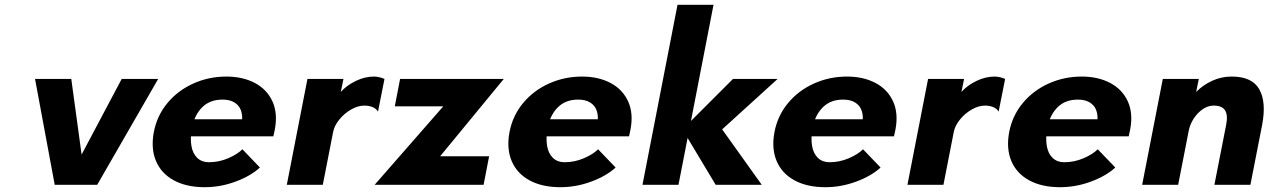

<svg xmlns="http://www.w3.org/2000/svg" viewBox="-20 -770 5286 800"><path d="M126 -441H277L320 -126L487 -441H639L385 0H208Z M621 -220Q634 -288 677.5 -340.5Q721 -393 785.5 -422Q850 -451 923 -451Q991 -451 1041.5 -424.5Q1092 -398 1115 -348Q1138 -298 1125 -230L1119 -202H746L760 -273H989Q990 -295 982.5 -313.5Q975 -332 956 -343.5Q937 -355 907 -355Q855 -355 823 -323.5Q791 -292 780 -239Q772 -195 777.5 -162.5Q783 -130 802 -112Q821 -94 850 -94Q892 -94 930.5 -110.5Q969 -127 990 -148L1063 -72Q1025 -37 962 -13.5Q899 10 833 10Q757 10 704.5 -18.5Q652 -47 630 -99Q608 -151 621 -220Z M1261 -441H1411L1400 -387Q1424 -414 1462 -432.5Q1500 -451 1539 -451Q1549 -451 1561.5 -448Q1574 -445 1582 -441L1555 -305Q1547 -318 1532 -324Q1517 -330 1498 -330Q1471 -330 1442.5 -313.5Q1414 -297 1393.5 -271.5Q1373 -246 1368 -220L1325 0H1175Z M1827 -327H1625L1647 -441H2079L1814 -119H2018L1995 0H1541Z M2103 -220Q2116 -288 2159.5 -340.5Q2203 -393 2267.5 -422Q2332 -451 2405 -451Q2473 -451 2523.5 -424.5Q2574 -398 2597 -348Q2620 -298 2607 -230L2601 -202H2228L2242 -273H2471Q2472 -295 2464.5 -313.5Q2457 -332 2438 -343.5Q2419 -355 2389 -355Q2337 -355 2305 -323.5Q2273 -292 2262 -239Q2254 -195 2259.5 -162.5Q2265 -130 2284 -112Q2303 -94 2332 -94Q2374 -94 2412.5 -110.5Q2451 -127 2472 -148L2545 -72Q2507 -37 2444 -13.5Q2381 10 2315 10Q2239 10 2186.5 -18.5Q2134 -47 2112 -99Q2090 -151 2103 -220Z M2803 -750H2953L2859 -266L3034 -441H3220L2989 -231L3154 0H2962L2845 -195L2807 0H2657Z M3207 -220Q3220 -288 3263.5 -340.5Q3307 -393 3371.5 -422Q3436 -451 3509 -451Q3577 -451 3627.5 -424.5Q3678 -398 3701 -348Q3724 -298 3711 -230L3705 -202H3332L3346 -273H3575Q3576 -295 3568.5 -313.5Q3561 -332 3542 -343.5Q3523 -355 3493 -355Q3441 -355 3409 -323.5Q3377 -292 3366 -239Q3358 -195 3363.5 -162.5Q3369 -130 3388 -112Q3407 -94 3436 -94Q3478 -94 3516.5 -110.5Q3555 -127 3576 -148L3649 -72Q3611 -37 3548 -13.5Q3485 10 3419 10Q3343 10 3290.5 -18.5Q3238 -47 3216 -99Q3194 -151 3207 -220Z M3847 -441H3997L3986 -387Q4010 -414 4048 -432.5Q4086 -451 4125 -451Q4135 -451 4147.5 -448Q4160 -445 4168 -441L4141 -305Q4133 -318 4118 -324Q4103 -330 4084 -330Q4057 -330 4028.5 -313.5Q4000 -297 3979.5 -271.5Q3959 -246 3954 -220L3911 0H3761Z M4185 -220Q4198 -288 4241.5 -340.5Q4285 -393 4349.5 -422Q4414 -451 4487 -451Q4555 -451 4605.5 -424.5Q4656 -398 4679 -348Q4702 -298 4689 -230L4683 -202H4310L4324 -273H4553Q4554 -295 4546.5 -313.5Q4539 -332 4520 -343.5Q4501 -355 4471 -355Q4419 -355 4387 -323.5Q4355 -292 4344 -239Q4336 -195 4341.5 -162.5Q4347 -130 4366 -112Q4385 -94 4414 -94Q4456 -94 4494.5 -110.5Q4533 -127 4554 -148L4627 -72Q4589 -37 4526 -13.5Q4463 10 4397 10Q4321 10 4268.5 -18.5Q4216 -47 4194 -99Q4172 -151 4185 -220Z M4825 -441H4975L4964 -387Q4994 -417 5032 -434Q5070 -451 5112 -451Q5197 -451 5227 -398Q5257 -345 5239 -250L5190 0H5040L5089 -250Q5097 -290 5084.5 -310Q5072 -330 5037 -330Q5002 -330 4971 -297.5Q4940 -265 4932 -220L4889 0H4739Z"/></svg>

Font: Teachers[wght] Italic
Style: Regular
Weight: 400
Designer: Alfredo Marco Pradil & Chank Diesel
Version: Version 1.000;Glyphs 3.1.2 (3151)